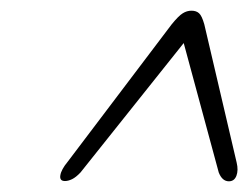

<svg xmlns="http://www.w3.org/2000/svg" viewBox="-20 -731 464 359"><path d="M422.5 -427Q426 -412.5 422 -402.2Q418 -392 408 -392Q395.5 -392 389 -408.5L323.5 -650.5L130.5 -408.5Q122 -399.5 114.8 -396Q107.5 -392.5 101.5 -392.5Q91 -392.5 92.8 -403.2Q94.5 -414 106.5 -428.5L301 -685.5Q314 -701.5 321.8 -706.2Q329.5 -711 338 -711Q347 -711 352.2 -706.2Q357.5 -701.5 362 -685.5Z"/></svg>

Font: Fraunces 72pt Soft Light
Style: Italic
Weight: 300
Italic angle: -16°
Version: Version 1.000;[b76b70a41]